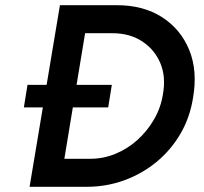

<svg xmlns="http://www.w3.org/2000/svg" viewBox="-20 -720 788 740"><path d="M72 -306 86 -393H411L397 -306ZM94 0 211 -700H430Q533 -700 605 -653.5Q677 -607 709.5 -527Q742 -447 724 -343Q712 -267 675.5 -204.5Q639 -142 584 -96.5Q529 -51 460 -25.5Q391 0 313 0ZM228 -108H328Q378 -108 424.5 -127Q471 -146 509 -180Q547 -214 573.5 -259.5Q600 -305 608 -357Q620 -424 598 -476.5Q576 -529 528 -560.5Q480 -592 413 -592H308Z"/></svg>

Font: Figtree Light SemiBold
Style: Italic
Weight: 600
Italic angle: -9.5°
Version: Version 2.001;gftools[0.9.30]